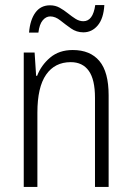

<svg xmlns="http://www.w3.org/2000/svg" viewBox="-20 -740 521 760"><path d="M268 -542Q337 -542 373.5 -498.5Q410 -455 410 -363V0H356V-353Q356 -425 331.5 -459.5Q307 -494 260 -494Q197 -494 162.5 -444.5Q128 -395 128 -294V0H74V-532H117L123 -440H127Q143 -482 178.5 -512Q214 -542 268 -542ZM95 -611Q99 -661 120 -690Q141 -719 178 -719Q199 -719 216 -709.5Q233 -700 248.5 -687.5Q264 -675 279 -665.5Q294 -656 310 -656Q348 -656 357 -720H393Q390 -667 367 -639.5Q344 -612 310 -612Q283 -612 261 -627.5Q239 -643 219 -659Q199 -675 179 -675Q162 -675 149 -659.5Q136 -644 132 -611Z"/></svg>

Font: Noto Sans Gujarati UI Condensed Light
Style: Regular
Weight: 300
Width: 3
Designer: Jelle Bosma - Monotype Design Team, Universal Thirst
Foundry: Monotype Imaging Inc.
Version: Version 2.106; ttfautohint (v1.8.4.7-5d5b)